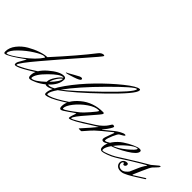

<svg xmlns="http://www.w3.org/2000/svg" viewBox="-3 -1250 1834 1834"><g transform="rotate(45 913.5 -333.0)"><path d="M24 -17Q51 -17 157 -95.5Q263 -174 309 -246Q309 -253 297 -253Q269 -253 202 -211Q135 -169 77.5 -112.5Q20 -56 20 -22Q20 -17 24 -17ZM162 6Q150 6 150 -8Q150 -21 156.5 -35Q163 -49 176 -69.5Q189 -90 196 -105L198 -111L197 -112Q46 -2 11 -2Q0 -2 0 -22Q0 -74 37.5 -122Q75 -170 128 -200.5Q181 -231 234 -249Q287 -267 323 -267Q524 -488 637 -634Q660 -664 689 -665Q698 -665 698 -657Q698 -649 565 -498Q432 -347 299 -190Q166 -33 166 -10Q166 -6 170 -6Q176 -6 211 -23Q246 -40 274 -57L372 -119L373 -106Q327 -75 279 -47Q190 6 162 6Z M557 -286Q553 -286 553 -288Q553 -292 560 -294Q567 -297 582.5 -305.5Q598 -314 623 -328.5Q648 -343 672 -355Q685 -360 693 -360Q705 -360 705 -346Q705 -332 636 -309Q567 -286 557 -286ZM575 -225V-226Q555 -216 531 -178.5Q507 -141 503 -114Q575 -188 575 -225ZM362 -16Q400 -16 485 -96V-101Q485 -132 515.5 -177.5Q546 -223 571 -236Q568 -239 563 -239Q526 -239 440.5 -154Q355 -69 355 -22Q355 -16 362 -16ZM331 -30Q331 -105 417.5 -179.5Q504 -254 561 -254Q589 -254 589 -229Q589 -158 513 -87Q519 -85 525 -85Q553 -85 606 -120L611 -110Q547 -67 514 -67Q501 -67 495 -72Q456 -40 413 -20Q370 0 350 0Q331 0 331 -30Z M1143 -658Q1113 -658 922 -466Q731 -274 632 -137Q724 -207 934.5 -411.5Q1145 -616 1145 -655Q1145 -657 1143 -658ZM1171 -665Q1171 -617 956.5 -409.5Q742 -202 616 -114Q572 -51 572 -23Q572 -14 576 -14Q617 -14 723 -80L783 -119L784 -106Q759 -90 727 -70Q611 2 566 2Q554 2 554 -17Q554 -75 635 -188.5Q716 -302 820.5 -408.5Q925 -515 1025.5 -595.5Q1126 -676 1162 -676Q1166 -676 1167 -675Q1171 -673 1171 -665Z M1079 -119 1080 -106Q919 1 884 1Q878 1 878 -5Q878 -14 883 -33Q888 -52 894 -66L899 -80Q899 -82 897 -82Q892 -82 837 -42Q782 -2 767 -2Q750 -3 750 -32Q750 -115 844.5 -194Q939 -273 1072 -273Q1084 -273 1084 -262Q1084 -253 990 -146.5Q896 -40 896 -18Q896 -14 900 -14Q908 -14 953 -40Q998 -66 1038 -92ZM920 -118Q937 -131 986 -187Q1035 -243 1035 -252Q1035 -256 1027 -256Q981 -256 920 -213.5Q859 -171 816.5 -117Q774 -63 774 -30Q774 -24 780 -24Q786 -24 799.5 -31.5Q813 -39 832.5 -52.5Q852 -66 865.5 -76Q879 -86 899 -101.5Q919 -117 920 -118Z M1383 -149 1391 -140Q1345 -112 1324 -98Q1287 -74 1272 -74Q1250 -74 1250 -93Q1250 -102 1254.5 -116.5Q1259 -131 1270 -160.5Q1281 -190 1287 -207L1284 -210Q1280 -210 1275 -206Q1174 -125 1136 -89Q1115 -69 1061 -6Q1060 -5 1057.5 -2Q1055 1 1054 2Q1053 3 1048 4Q1043 5 1036 5Q1016 5 1016 2Q1018 -1 1041.5 -26.5Q1065 -52 1093.5 -85Q1122 -118 1142 -143L1113 -126Q1067 -98 1046 -84L1042 -95L1105 -135Q1139 -157 1163.5 -181Q1188 -205 1197 -220Q1206 -235 1213 -245Q1220 -255 1226 -255Q1232 -255 1245 -248Q1245 -238 1229 -213Q1213 -188 1197 -168L1181 -149Q1181 -147 1182 -147Q1185 -147 1189 -151Q1193 -154 1222.5 -178.5Q1252 -203 1274 -220.5Q1296 -238 1324.5 -254Q1353 -270 1370 -270Q1379 -270 1379 -264Q1379 -256 1330 -230Q1319 -224 1296.5 -172.5Q1274 -121 1274 -97Q1274 -92 1280 -92Q1293 -92 1321 -110Z M1552 -257Q1552 -260 1548 -260Q1521 -260 1464 -213Q1407 -166 1365 -110Q1415 -126 1483.5 -182Q1552 -238 1552 -257ZM1321 -21Q1321 -8 1331 -8Q1343 -8 1385 -24.5Q1427 -41 1454 -57L1552 -119L1553 -106Q1508 -76 1460 -48Q1429 -29 1387 -13.5Q1345 2 1328 2Q1300 2 1300 -33Q1300 -80 1334 -127Q1368 -174 1413.5 -204Q1459 -234 1501.5 -253Q1544 -272 1565 -272Q1588 -272 1588 -257Q1588 -220 1500.5 -167Q1413 -114 1355 -97Q1321 -48 1321 -21Z M1553 -106Q1548 -103 1541 -98L1538 -110Q1590 -143 1642.5 -175Q1695 -207 1722 -222L1749 -238Q1764 -250 1782 -265.5Q1800 -281 1809 -288Q1818 -295 1823 -295Q1827 -295 1827 -291Q1827 -286 1819 -275.5Q1811 -265 1796.5 -251Q1782 -237 1779 -233Q1764 -218 1729.5 -137.5Q1695 -57 1692 -51Q1692 -47 1695 -47Q1697 -47 1698 -48L1810 -119L1811 -106Q1799 -99 1771 -81Q1743 -63 1731.5 -56Q1720 -49 1698 -35.5Q1676 -22 1664 -16Q1652 -10 1636 -2.5Q1620 5 1609 7.5Q1598 10 1588 10Q1556 10 1539 -6Q1522 -22 1522 -44Q1522 -64 1536.5 -79Q1551 -94 1575 -94Q1591 -94 1591 -78Q1591 -69 1584.5 -61Q1578 -53 1567 -53Q1559 -53 1557.5 -62Q1556 -71 1552 -71Q1545 -71 1540.5 -64Q1536 -57 1536 -47Q1536 -31 1548 -18.5Q1560 -6 1584 -6Q1604 -6 1623.5 -22Q1643 -38 1651 -51Q1657 -62 1680 -117.5Q1703 -173 1728 -205L1730 -209Q1730 -210 1728 -210Q1724 -210 1680 -184Q1636 -158 1594 -132Z"/></g></svg>

Font: Herr Von Muellerhoff
Style: Regular
Weight: 400
Designer: Alejandro Paul
Foundry: Alejandro Paul
Version: Version 1.000